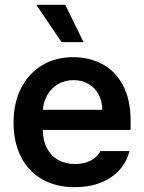

<svg xmlns="http://www.w3.org/2000/svg" viewBox="-20 -778 607 809"><path d="M37.1 -261.7Q37.1 -343.3 68.4 -405.5Q99.6 -467.8 156.5 -502.4Q213.4 -537.1 288.1 -537.1Q355.5 -537.1 410.4 -508.3Q465.3 -479.5 497.8 -419.2Q530.3 -358.9 530.3 -269.5V-230.5H160.2Q160.6 -186 177.7 -153.6Q194.8 -121.1 225.1 -104Q255.4 -86.9 295.9 -86.9Q335.4 -86.9 363.3 -102.1Q391.1 -117.2 403.3 -141.6H525.4Q514.2 -95.7 482.9 -61.3Q451.7 -26.9 403.6 -8.1Q355.5 10.7 294.9 10.7Q215.8 10.7 157.5 -22.7Q99.1 -56.2 68.1 -117.7Q37.1 -179.2 37.1 -261.7ZM411.1 -315.4Q410.6 -351.6 395.5 -379.9Q380.4 -408.2 353 -424.3Q325.7 -440.4 290 -440.4Q253.4 -440.4 224.9 -423.6Q196.3 -406.7 179.7 -378.2Q163.1 -349.6 160.6 -315.4ZM132.8 -757.8H254.9L332 -600.6H239.3Z"/></svg>

Font: Pretendard Std SemiBold
Style: Regular
Weight: 600
Designer: Base glyphs from Inter by Rasmus Andersson; Hangeul glyphs from Noto Sans CJK(Source Han Sans) by Jang Soo-young and Kan
Foundry: Kil Hyung-jin
Version: Version 1.309